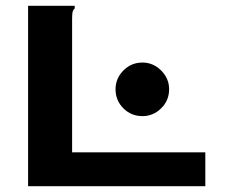

<svg xmlns="http://www.w3.org/2000/svg" viewBox="-20 -643 790 663"><path d="M77 -623H238V-614Q232 -608 230.5 -601Q229 -594 229 -577V-117H689V0H77ZM472 -242Q433 -242 406 -269Q379 -296 379 -335Q379 -372 406 -399.5Q433 -427 472 -427Q509 -427 536.5 -399.5Q564 -372 564 -335Q564 -296 536.5 -269Q509 -242 472 -242Z"/></svg>

Font: Inconsolata ExtraExpanded Black
Style: Regular
Weight: 900
Width: 8
Monospace: yes
Designer: Raph Levien, Cyreal, Brenton Simpson
Foundry: Raph Levien, Cyreal, Google
Version: Version 3.001; ttfautohint (v1.8.2.53-6de2)